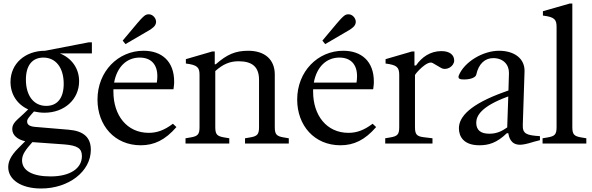

<svg xmlns="http://www.w3.org/2000/svg" viewBox="-20 -820 3384 1097"><path d="M234 -176C348 -176 432 -252 432 -356C432 -430 389 -488 322 -515H505V-578H486L238 -530C123 -530 40 -456 40 -352C40 -280 79 -223 141 -195L114 -169C77 -134 50 -117 50 -83C50 -48 79 -23 124 -13L84 27C38 73 27 107 27 135C27 207 101 257 215 257C372 257 499 160 499 36C499 -35 458 -72 371 -79L180 -95C148 -98 135 -108 135 -126C135 -136 139 -143 158 -165L174 -183C193 -179 213 -176 234 -176ZM244 -215C173 -215 128 -273 128 -365C128 -446 164 -491 228 -491C299 -491 344 -433 344 -341C344 -260 308 -215 244 -215ZM106 96C106 62 127 35 165 -8L346 5C423 11 448 28 448 72C448 142 381 188 269 188C167 188 106 156 106 96Z M697 -568 810 -634C828 -644 842 -652 856 -664C875 -680 877 -704 861 -723C846 -741 821 -744 803 -728C789 -716 778 -703 765 -688L681 -588ZM784 10C861 10 924 -20 988 -94L968 -113C919 -76 877 -61 830 -61C705 -61 628 -161 628 -296C628 -301 628 -305 628 -310H971L973 -324C975 -338 975 -346 975 -354C975 -469 905 -530 800 -530C655 -530 537 -412 537 -251C537 -103 635 10 784 10ZM778 -491C843 -491 879 -452 879 -385C879 -373 878 -361 876 -348H632C648 -437 703 -491 778 -491Z M1040 0H1290V-30L1260 -35C1220 -42 1210 -52 1210 -94V-414C1253 -452 1291 -470 1343 -470C1422 -470 1460 -437 1460 -364V-94C1460 -52 1450 -42 1410 -35L1380 -30V0H1630V-30L1600 -35C1560 -42 1550 -52 1550 -94V-394C1550 -480 1493 -530 1398 -530C1325 -530 1277 -509 1213 -453H1207V-526H1193L1042 -482V-457C1109 -449 1120 -434 1120 -392V-94C1120 -52 1110 -42 1070 -35L1040 -30Z M1838 -568 1951 -634C1969 -644 1983 -652 1997 -664C2016 -680 2018 -704 2002 -723C1987 -741 1962 -744 1944 -728C1930 -716 1919 -703 1906 -688L1822 -588ZM1925 10C2002 10 2065 -20 2129 -94L2109 -113C2060 -76 2018 -61 1971 -61C1846 -61 1769 -161 1769 -296C1769 -301 1769 -305 1769 -310H2112L2114 -324C2116 -338 2116 -346 2116 -354C2116 -469 2046 -530 1941 -530C1796 -530 1678 -412 1678 -251C1678 -103 1776 10 1925 10ZM1919 -491C1984 -491 2020 -452 2020 -385C2020 -373 2019 -361 2017 -348H1773C1789 -437 1844 -491 1919 -491Z M2181 0H2451V-30L2401 -36C2361 -41 2351 -52 2351 -94V-391C2351 -397 2421 -478 2452 -460L2500 -432C2531 -414 2575 -441 2575 -474C2575 -506 2550 -528 2502 -528C2439 -528 2390 -494 2357 -446H2348V-526H2334L2183 -482V-457C2246 -449 2261 -437 2261 -392V-94C2261 -53 2252 -42 2211 -35L2181 -30Z M2719 10C2771 10 2818 -3 2876 -59H2884C2888 -38 2897 7 2951 7C2964 7 2987 4 3030 -10L3065 -19V-42C2988 -47 2965 -55 2967 -107L2977 -412C2979 -486 2918 -530 2831 -530C2739 -530 2632 -466 2601 -388C2595 -369 2609 -366 2632 -366C2672 -366 2698 -379 2701 -393C2715 -458 2753 -488 2798 -488C2855 -488 2889 -451 2888 -402L2885 -303L2860 -294C2668 -225 2602 -154 2602 -87C2602 -41 2628 10 2719 10ZM2776 -56C2727 -56 2701 -76 2701 -119C2701 -159 2731 -212 2876 -266L2884 -269L2878 -92C2853 -75 2824 -56 2776 -56Z M3080 0H3330V-30L3300 -35C3260 -42 3250 -52 3250 -94V-800H3236L3082 -756V-731C3149 -723 3160 -708 3160 -666V-94C3160 -52 3150 -42 3110 -35L3080 -30Z"/></svg>

Font: Hedvig Letters Serif 24pt
Style: Regular
Weight: 400
Designer: Alexander Örn & Tor Weibull
Foundry: Kanon Foundry
Version: Version 1.000